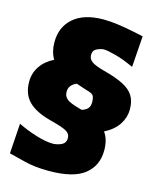

<svg xmlns="http://www.w3.org/2000/svg" viewBox="-143 -952 996 1209"><g transform="rotate(15 355.0 -347.5)"><path d="M292 157.7Q202.1 157.7 135.5 140.9Q68.8 124 27.8 113.8L41 -82.5Q98.6 -54.2 163.1 -34.4Q227.5 -14.6 274.9 -14.6Q307.6 -16.6 331.5 -29.5Q355.5 -42.5 355.5 -72.3Q355.5 -92.3 343.3 -105Q331.1 -117.7 301.5 -128.7Q272 -139.6 218.8 -153.3Q121.6 -178.7 74.7 -226.1Q27.8 -273.4 27.8 -354Q27.8 -409.2 57.9 -454.1Q87.9 -499 144.5 -527.3Q117.2 -573.2 117.2 -634.3Q117.2 -735.4 185.8 -794.2Q254.4 -853 380.9 -853Q424.3 -853 474.4 -845.9Q524.4 -838.9 570.1 -829.6Q615.7 -820.3 644.5 -814L629.9 -610.8Q564.5 -641.6 509 -656.5Q453.6 -671.4 429.2 -671.4Q407.2 -669.4 384 -658.2Q360.8 -647 360.8 -616.7Q360.8 -590.8 383.3 -574.2Q405.8 -557.6 466.3 -541.5Q545.4 -521 593.8 -496.6Q642.1 -472.2 664.1 -437Q686 -401.9 686 -347.7Q686 -296.9 656.5 -250.7Q627 -204.6 564.5 -172.4Q596.7 -128.9 596.7 -56.6Q596.7 42 524.7 99.9Q452.6 157.7 292 157.7ZM321.8 -418.5Q302.7 -412.1 287.4 -396Q272 -379.9 272 -352.5Q272 -322.8 294.4 -305.4Q316.9 -288.1 377.4 -272Q381.3 -271 385.3 -269.8Q389.2 -268.6 392.6 -267.6Q416 -273.9 430.4 -288.3Q444.8 -302.7 444.8 -331.1Q444.8 -349.6 439.7 -366.2Q434.6 -382.8 405.8 -391.1Q392.1 -395 369.1 -402.6Q346.2 -410.2 321.8 -418.5Z"/></g></svg>

Font: Pinar-DS3-FD Black
Style: Regular
Weight: 900
Designer: Amin Abedi
Version: Version 3.000